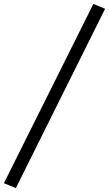

<svg xmlns="http://www.w3.org/2000/svg" viewBox="-128 -762 557 981"><path d="M-47 199 -108 174 349 -742 409 -717Z"/></svg>

Font: Piazzolla SemiBold
Style: Italic
Weight: 600
Italic angle: -11.3°
Designer: Juan Pablo del Peral
Foundry: Huerta Tipografica
Version: Version 1.330